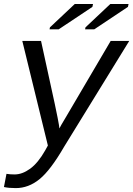

<svg xmlns="http://www.w3.org/2000/svg" viewBox="-28 -733 666 960"><path d="M50.8 207.5Q15.6 207.5 -8.3 202.1L4.4 136.2Q22 139.2 44.9 139.2Q83.5 139.2 123 110.4Q162.6 81.5 198.2 18.6L211.4 -5.4L83.5 -528.3H177.2L245.6 -214.8Q251 -190.9 260 -144.8Q269 -98.6 269 -90.8Q273.9 -101.6 299.8 -144.5L525.4 -528.3H618.2L293 0Q224.6 118.2 169.7 162.8Q114.7 207.5 50.8 207.5ZM397.5 -586.4 399.4 -596.2 523.4 -712.9H614.7L611.8 -698.7L443.4 -586.4ZM219.7 -586.4 221.7 -596.2 345.7 -712.9H437L434.1 -698.7L265.6 -586.4Z"/></svg>

Font: Cousine
Style: Italic
Weight: 400
Italic angle: -12°
Monospace: yes
Designer: Steve Matteson
Foundry: Monotype Imaging Inc.
Version: Version 1.21